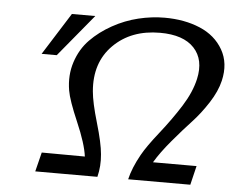

<svg xmlns="http://www.w3.org/2000/svg" viewBox="-51 -774 1013 834"><g transform="rotate(5 455.5 -357.0)"><path d="M115 -511 231 -695H333L181 -511ZM132 0 153 -84 341 -83Q334 -138 294.5 -229.5Q255 -321 248 -363Q237 -429 256 -487Q275 -545 314.5 -585.5Q354 -626 408 -656Q462 -686 520 -700Q578 -714 634 -714Q721 -714 788.5 -685.5Q856 -657 889.5 -598.5Q923 -540 905 -463Q894 -416 861 -365Q828 -314 791.5 -275Q755 -236 709.5 -182Q664 -128 638 -84H828L808 -1H537Q549 -52 582 -111Q603 -149 654.5 -214Q706 -279 745 -341Q784 -403 797 -461Q816 -546 769 -596.5Q722 -647 620 -647Q494 -647 417 -570Q340 -493 351 -368Q355 -320 380.5 -233.5Q406 -147 410 -99Q415 -48 403 0Z"/></g></svg>

Font: Coval
Style: Italic
Weight: 400
Foundry: Context Ltd
Version: Version 001.000